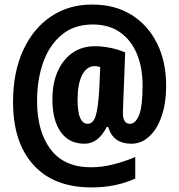

<svg xmlns="http://www.w3.org/2000/svg" viewBox="-20 -742 783 839"><path d="M706 -368Q706 -292 686.5 -235Q667 -178 632.5 -146Q598 -114 554 -114Q474 -114 453 -187H446Q410 -114 349 -114Q282 -114 245.5 -165Q209 -216 209 -308Q209 -378 232 -430Q255 -482 296.5 -511Q338 -540 395 -540Q427 -540 462 -533Q497 -526 527 -513L519 -306Q519 -292 518 -277Q517 -262 517 -249Q517 -201 548 -201Q572 -201 587.5 -238.5Q603 -276 603 -369Q603 -447 578 -507Q553 -567 504.5 -601Q456 -635 385 -635Q305 -635 251 -591Q197 -547 169.5 -471.5Q142 -396 142 -300Q142 -168 201 -89.5Q260 -11 378 -11Q424 -11 474.5 -23.5Q525 -36 571 -56V38Q487 77 380 77Q215 77 126 -21.5Q37 -120 37 -296Q37 -426 81 -522Q125 -618 203.5 -670.5Q282 -723 385 -722Q482 -722 554 -677.5Q626 -633 666 -553Q706 -473 706 -368ZM319 -307Q319 -252 330.5 -226.5Q342 -201 363 -201Q387 -201 398 -235Q409 -269 414 -356L418 -449Q406 -453 394 -453Q359 -453 339 -414.5Q319 -376 319 -307Z"/></svg>

Font: Noto Sans Lao ExtraCondensed ExtraBold
Style: Regular
Weight: 800
Width: 2
Designer: Monotype Design Team
Foundry: Monotype Imaging Inc.
Version: Version 2.003; ttfautohint (v1.8.4.7-5d5b)